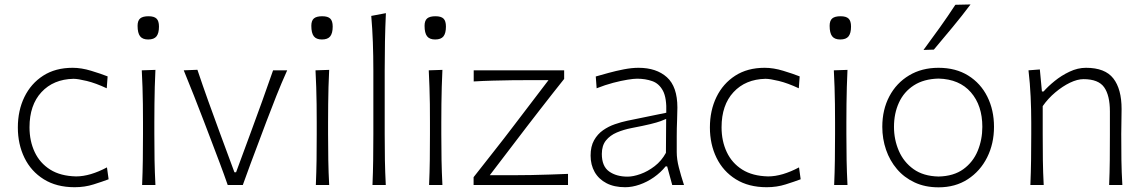

<svg xmlns="http://www.w3.org/2000/svg" viewBox="-20 -820 5076 851"><path d="M311 9.8Q355.5 9.8 394.8 -2.7Q434.1 -15.1 461.4 -25.4L454.1 -78.1Q417.5 -58.6 382.8 -48.3Q348.1 -38.1 317.4 -38.1Q248 -39.6 202.4 -68.4Q156.7 -97.2 133.8 -146Q110.8 -194.8 110.8 -255.9Q110.8 -354.5 163.8 -411.6Q216.8 -468.8 305.7 -470.7Q325.2 -470.7 364.5 -461.2Q403.8 -451.7 453.1 -428.7L457 -481.4Q427.2 -493.2 384 -506.3Q340.8 -519.5 301.8 -519.5Q225.6 -519.5 171.4 -484.6Q117.2 -449.7 88.1 -389.9Q59.1 -330.1 59.1 -254.9Q59.1 -180.7 88.4 -120.6Q117.7 -60.5 174.1 -25.4Q230.5 9.8 311 9.8Z M609.9 0H668.9Q666 -57.1 665 -110.1Q664.1 -163.1 664.1 -226.1V-277.3Q664.1 -320.8 664.6 -359.4Q665 -397.9 666 -434.8Q667 -471.7 668.9 -510.3L608.4 -508.3Q610.4 -470.2 611.6 -433.6Q612.8 -397 613.3 -358.9Q613.8 -320.8 613.8 -277.3V-226.1Q613.8 -163.1 613 -110.1Q612.3 -57.1 609.9 0ZM636.7 -645Q662.6 -645 673.6 -658.9Q684.6 -672.9 684.6 -702.1Q684.6 -727.1 673.8 -737.5Q663.1 -748 638.2 -748Q612.8 -748 601.3 -738.3Q589.8 -728.5 589.8 -705.6Q589.8 -673.8 600.8 -659.4Q611.8 -645 636.7 -645Z M989.3 0H1056.2Q1073.2 -48.3 1090.8 -95Q1108.4 -141.6 1126.5 -189.9L1160.6 -280.8Q1182.1 -337.4 1204.8 -394.8Q1227.5 -452.1 1252.9 -508.3H1190.4Q1167 -440.4 1142.3 -372.3Q1117.7 -304.2 1091.8 -233.9L1026.4 -56.6H1019L953.6 -233.4Q927.7 -303.2 903.1 -372.1Q878.4 -440.9 855 -510.7L794.4 -508.3Q817.4 -452.6 839.8 -395.5Q862.3 -338.4 883.8 -282.2L918 -192.4Q935.5 -146.5 954.1 -97.2Q972.7 -47.9 989.3 0Z M1379.9 0H1439Q1436 -57.1 1435.1 -110.1Q1434.1 -163.1 1434.1 -226.1V-277.3Q1434.1 -320.8 1434.6 -359.4Q1435.1 -397.9 1436 -434.8Q1437 -471.7 1439 -510.3L1378.4 -508.3Q1380.4 -470.2 1381.6 -433.6Q1382.8 -397 1383.3 -358.9Q1383.8 -320.8 1383.8 -277.3V-226.1Q1383.8 -163.1 1383.1 -110.1Q1382.3 -57.1 1379.9 0ZM1406.7 -645Q1432.6 -645 1443.6 -658.9Q1454.6 -672.9 1454.6 -702.1Q1454.6 -727.1 1443.8 -737.5Q1433.1 -748 1408.2 -748Q1382.8 -748 1371.3 -738.3Q1359.9 -728.5 1359.9 -705.6Q1359.9 -673.8 1370.8 -659.4Q1381.8 -645 1406.7 -645Z M1630.9 0H1689.9Q1687 -57.1 1686 -110.1Q1685.1 -163.1 1685.1 -226.1V-507.8Q1685.1 -574.2 1686.3 -636.5Q1687.5 -698.7 1690.4 -761.7L1625.5 -749.5Q1630.4 -693.4 1632.6 -633.3Q1634.8 -573.2 1634.8 -507.8V-226.1Q1634.8 -163.1 1634 -110.1Q1633.3 -57.1 1630.9 0Z M1881.8 0H1940.9Q1938 -57.1 1937 -110.1Q1936 -163.1 1936 -226.1V-277.3Q1936 -320.8 1936.5 -359.4Q1937 -397.9 1938 -434.8Q1939 -471.7 1940.9 -510.3L1880.4 -508.3Q1882.3 -470.2 1883.5 -433.6Q1884.8 -397 1885.3 -358.9Q1885.7 -320.8 1885.7 -277.3V-226.1Q1885.7 -163.1 1885 -110.1Q1884.3 -57.1 1881.8 0ZM1908.7 -645Q1934.6 -645 1945.6 -658.9Q1956.5 -672.9 1956.5 -702.1Q1956.5 -727.1 1945.8 -737.5Q1935.1 -748 1910.2 -748Q1884.8 -748 1873.3 -738.3Q1861.8 -728.5 1861.8 -705.6Q1861.8 -673.8 1872.8 -659.4Q1883.8 -645 1908.7 -645Z M2079.1 0H2497.6V-49.3Q2460.9 -47.9 2418.2 -46.4Q2375.5 -44.9 2335.2 -44.2Q2294.9 -43.5 2265.1 -43.5H2150.9L2316.4 -260.3Q2343.3 -294.9 2373 -333.5Q2402.8 -372.1 2431.2 -408Q2459.5 -443.8 2480.5 -470.2V-508.3H2079.6V-459Q2119.6 -461.4 2163.8 -462.6Q2208 -463.9 2248.8 -464.4Q2289.6 -464.8 2318.8 -464.8H2411.1L2252.9 -257.3Q2214.8 -207 2170.2 -150.6Q2125.5 -94.2 2079.1 -34.7Z M2761.7 -37.1Q2711.9 -37.1 2679.7 -60.1Q2647.5 -83 2647.5 -137.7Q2647.5 -174.8 2665.8 -197.5Q2684.1 -220.2 2714.1 -232.9Q2744.1 -245.6 2779.3 -252.4Q2833 -262.7 2862.8 -270Q2892.6 -277.3 2908 -283Q2923.3 -288.6 2932.6 -293L2931.6 -142.6Q2912.1 -106.9 2881.6 -83.5Q2851.1 -60.1 2818.8 -48.6Q2786.6 -37.1 2761.7 -37.1ZM2751 9.8Q2781.7 9.8 2814.9 -1.7Q2848.1 -13.2 2878.2 -34.2Q2908.2 -55.2 2930.2 -82.5H2937L2959.5 0H3011.7Q2998 -42 2988.8 -78.1Q2979.5 -114.3 2979.5 -146V-216.8Q2979.5 -251.5 2981 -286.1Q2982.4 -320.8 2982.4 -343.3Q2982.4 -436 2935.8 -477.8Q2889.2 -519.5 2810.1 -519.5Q2780.3 -519.5 2745.1 -512.7Q2710 -505.9 2677 -496.8Q2644 -487.8 2620.6 -481L2624.5 -428.7Q2662.6 -443.8 2698.2 -453.1Q2733.9 -462.4 2761.5 -466.8Q2789.1 -471.2 2803.7 -471.2Q2840.8 -471.2 2871.1 -460.4Q2901.4 -449.7 2918.5 -417.5Q2935.5 -385.3 2933.1 -320.3L2759.8 -284.7Q2733.9 -279.3 2705.6 -269.5Q2677.2 -259.8 2652.8 -242.7Q2628.4 -225.6 2613 -198.2Q2597.7 -170.9 2597.7 -130.4Q2597.7 -89.4 2615.7 -57.6Q2633.8 -25.9 2668 -8.1Q2702.1 9.8 2751 9.8Z M3378.4 9.8Q3422.9 9.8 3462.2 -2.7Q3501.5 -15.1 3528.8 -25.4L3521.5 -78.1Q3484.9 -58.6 3450.2 -48.3Q3415.5 -38.1 3384.8 -38.1Q3315.4 -39.6 3269.8 -68.4Q3224.1 -97.2 3201.2 -146Q3178.2 -194.8 3178.2 -255.9Q3178.2 -354.5 3231.2 -411.6Q3284.2 -468.8 3373 -470.7Q3392.6 -470.7 3431.9 -461.2Q3471.2 -451.7 3520.5 -428.7L3524.4 -481.4Q3494.6 -493.2 3451.4 -506.3Q3408.2 -519.5 3369.1 -519.5Q3293 -519.5 3238.8 -484.6Q3184.6 -449.7 3155.5 -389.9Q3126.5 -330.1 3126.5 -254.9Q3126.5 -180.7 3155.8 -120.6Q3185.1 -60.5 3241.5 -25.4Q3297.9 9.8 3378.4 9.8Z M3677.2 0H3736.3Q3733.4 -57.1 3732.4 -110.1Q3731.4 -163.1 3731.4 -226.1V-277.3Q3731.4 -320.8 3731.9 -359.4Q3732.4 -397.9 3733.4 -434.8Q3734.4 -471.7 3736.3 -510.3L3675.8 -508.3Q3677.7 -470.2 3679 -433.6Q3680.2 -397 3680.7 -358.9Q3681.2 -320.8 3681.2 -277.3V-226.1Q3681.2 -163.1 3680.4 -110.1Q3679.7 -57.1 3677.2 0ZM3704.1 -645Q3730 -645 3741 -658.9Q3752 -672.9 3752 -702.1Q3752 -727.1 3741.2 -737.5Q3730.5 -748 3705.6 -748Q3680.2 -748 3668.7 -738.3Q3657.2 -728.5 3657.2 -705.6Q3657.2 -673.8 3668.2 -659.4Q3679.2 -645 3704.1 -645Z M4140.1 -37.6Q4072.8 -39.1 4029.1 -70.3Q3985.4 -101.6 3963.9 -151.4Q3942.4 -201.2 3942.4 -257.8Q3942.4 -317.4 3964.4 -365.2Q3986.3 -413.1 4030.5 -441.7Q4074.7 -470.2 4140.1 -471.7Q4232.4 -469.2 4283.2 -410.9Q4334 -352.5 4334 -257.8Q4334 -201.2 4313.5 -151.4Q4293 -101.6 4250 -70.3Q4207 -39.1 4140.1 -37.6ZM4140.1 10.3Q4214.4 10.3 4269.5 -25.6Q4324.7 -61.5 4355.2 -122.3Q4385.7 -183.1 4385.7 -257.8Q4385.7 -332 4356.2 -391.4Q4326.7 -450.7 4271.5 -485.1Q4216.3 -519.5 4139.6 -519.5Q4065.4 -519.5 4009.3 -485.8Q3953.1 -452.1 3921.9 -393.1Q3890.6 -334 3890.6 -257.8Q3890.6 -204.6 3907.2 -156.2Q3923.8 -107.9 3955.6 -70.6Q3987.3 -33.2 4033.7 -11.5Q4080.1 10.3 4140.1 10.3ZM4073.2 -598.6 4119.1 -600.1Q4161.1 -649.9 4202.1 -699.5Q4243.2 -749 4281.7 -800.3L4214.4 -798.8Q4181.6 -748.5 4146 -698.7Q4110.4 -648.9 4073.2 -598.6Z M4546.9 0H4606Q4603 -57.1 4602.3 -109.9Q4601.6 -162.6 4601.6 -224.6V-349.6Q4625.5 -383.8 4657.5 -410.6Q4689.5 -437.5 4722.4 -453.4Q4755.4 -469.2 4782.2 -469.2Q4848.6 -469.2 4874 -433.1Q4899.4 -397 4899.4 -326.2V-224.6Q4899.4 -162.6 4898.9 -109.9Q4898.4 -57.1 4896 0H4954.6Q4951.2 -57.1 4950.4 -110.1Q4949.7 -163.1 4949.7 -226.1Q4949.7 -247.6 4950.4 -275.9Q4951.2 -304.2 4951.2 -336.9Q4951.2 -425.3 4914.6 -472.4Q4877.9 -519.5 4793.5 -519.5Q4756.8 -519.5 4720.7 -502.4Q4684.6 -485.4 4654.5 -460.9Q4624.5 -436.5 4605.5 -414.6H4598.1L4588.9 -512.2L4538.6 -508.3Q4545.4 -450.7 4548.1 -391.6Q4550.8 -332.5 4550.8 -277.3V-226.1Q4550.8 -163.1 4550 -110.1Q4549.3 -57.1 4546.9 0Z"/></svg>

Font: Pinar FD VF
Style: Regular
Weight: 300
Designer: Amin Abedi
Version: Version 2.000